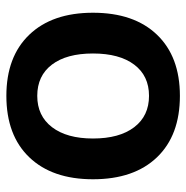

<svg xmlns="http://www.w3.org/2000/svg" viewBox="-11 -561 585 603"><g transform="rotate(90 281.5 -259.5)"><path d="M543 -259Q543 -131 474 -59Q405 13 281 13Q158 13 89 -59Q20 -131 20 -259Q20 -388 89 -460Q158 -532 281 -532Q405 -532 474 -460Q543 -388 543 -259ZM281 -84Q344 -84 379.5 -130.5Q415 -177 415 -259Q415 -342 379.5 -388.5Q344 -435 281 -435Q218 -435 183 -388.5Q148 -342 148 -259Q148 -176 183 -130Q218 -84 281 -84Z"/></g></svg>

Font: Non Bureau Medium
Style: Regular
Weight: 500
Designer: Jona Saucedo
Foundry: Non Foundry
Version: Version 1.000; ttfautohint (v1.8.4)